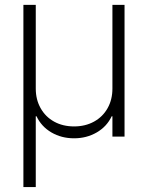

<svg xmlns="http://www.w3.org/2000/svg" viewBox="-20 -550 596 773"><path d="M74.2 -530.3H124V-193.4Q124 -148.9 143.6 -114.3Q163.1 -79.6 198 -60.3Q232.9 -41 278.3 -41Q323.2 -41 358.4 -60.3Q393.6 -79.6 413.1 -114.3Q432.6 -148.9 432.6 -193.4V-530.3H481.4V0H432.6V-82H429.7Q410.2 -40.5 369.4 -16.8Q328.6 6.8 278.3 6.8Q227.5 6.8 187 -16.8Q146.5 -40.5 127 -82H124V203.1H74.2Z"/></svg>

Font: Pretendard JP ExtraLight
Style: Regular
Weight: 200
Designer: Base glyphs from Inter by Rasmus Andersson; Hangeul glyphs from Noto Sans CJK(Source Han Sans) by Jang Soo-young and Kan
Foundry: Kil Hyung-jin
Version: Version 1.309